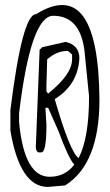

<svg xmlns="http://www.w3.org/2000/svg" viewBox="-20 -737 435 757"><path d="M372.1 -344.2Q372.1 -90.8 236.8 -5.9L168.9 0Q58.1 0 21 -222.2V-303.2Q67.9 -681.2 122.1 -681.2Q368.2 -833 372.1 -344.2ZM238.8 -571.8Q293 -559.1 293 -506.8Q287.1 -402.8 195.8 -346.2Q255.9 -137.2 290 -113.8Q331.1 -192.9 331.1 -356.9L313 -537.1Q295.9 -674.8 189.9 -674.8Q101.1 -674.8 55.2 -290V-255.9Q75.2 -40 175.8 -40Q236.8 -40 272.9 -87.9Q250 -112.8 210.9 -219.2L169.9 -312H159.2V-309.1L163.1 -245.1Q163.1 -136.2 143.1 -136.2H132.8Q124 -136.2 121.1 -154.8L136.2 -541L147.9 -551.8H150.9ZM166 -502.9 163.1 -401.9V-376L169.9 -368.2Q264.2 -443.8 264.2 -502.9V-522L248 -536.1H245.1Q203.1 -536.1 166 -502.9Z"/></svg>

Font: Loved by the King
Style: Regular
Weight: 400
Designer: Kimberly Geswein
Foundry: Kimberly Geswein
Version: Version 1.002 2006